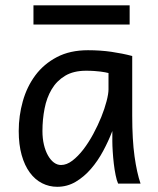

<svg xmlns="http://www.w3.org/2000/svg" viewBox="-20 -699 602 731"><path d="M393.1 -420.9Q387.2 -422.4 379.9 -423.8Q372.6 -425.3 362.5 -426.5Q352.5 -427.7 339.1 -428.7Q325.7 -429.7 307.6 -429.7Q259.8 -429.7 227.8 -410.4Q195.8 -391.1 176.8 -359.1Q157.7 -327.1 149.7 -285.6Q141.6 -244.1 141.6 -200.2Q141.6 -171.9 147.2 -148.2Q152.8 -124.5 162.6 -107.2Q172.4 -89.8 185.1 -80.3Q197.8 -70.8 212.4 -70.8Q233.9 -70.8 255.6 -87.4Q277.3 -104 297.4 -130.1Q317.4 -156.2 335 -188.7Q352.5 -221.2 365.5 -253.2Q378.4 -285.2 385.7 -313.5Q393.1 -341.8 393.1 -358.9ZM429.7 0Q424.3 -11.7 420.2 -32.2Q416 -52.7 413.3 -75.9Q410.6 -99.1 409.2 -122.1Q407.7 -145 407.7 -161.1V-200.2Q393.1 -162.1 372.8 -124.3Q352.5 -86.4 326.4 -56.2Q300.3 -25.9 268.1 -6.8Q235.8 12.2 197.8 12.2Q167 12.2 140.1 -1.5Q113.3 -15.1 93.5 -42Q73.7 -68.8 62.5 -108.6Q51.3 -148.4 51.3 -200.2Q51.3 -258.3 66.9 -313.7Q82.5 -369.1 114.7 -412.4Q147 -455.6 196.8 -481.7Q246.6 -507.8 314.9 -507.8Q362.3 -507.8 404.3 -501.7Q446.3 -495.6 483.4 -485.8V-258.8Q483.4 -166.5 492.2 -103.8Q501 -41 515.1 0ZM107.4 -678.7H473.6V-605.5H107.4Z"/></svg>

Font: Andika Am
Style: Regular
Weight: 400
Designer: Victor Gaultney, Annie Olsen, Julie Remington, Don Collingsworth, Eric Hays, Becca Hirsbrunner
Foundry: SIL International
Version: Version 5.000